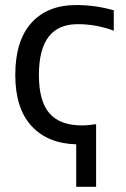

<svg xmlns="http://www.w3.org/2000/svg" viewBox="-20 -555 493 754"><path d="M426.8 -434.6Q354.5 -460.9 284.2 -460Q132.8 -460 132.8 -260.7Q132.8 -157.2 174.3 -109.9Q215.8 -62.5 300.8 -62.5Q327.1 -62.5 357.4 -67.4V178.7H279.3V11.7Q167 8.8 103.5 -60.5Q40 -129.9 40 -260.7Q40 -394.5 103 -464.8Q166 -535.2 279.3 -535.2Q354.5 -535.2 426.8 -514.6Z"/></svg>

Font: irohakakuC Regular
Style: Regular
Weight: 400
Designer: [Source Han Sans]
Ryoko NISHIZUKA Ë•øÂ°öÊ∂ºÂ≠ê (kana & ideographs); Paul D. Hunt (Latin, Greek & Cyrillic); Wenlong ZHAN
Version: Version 1.001.20160904